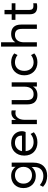

<svg xmlns="http://www.w3.org/2000/svg" viewBox="1321 -2029 900 3582"><g transform="rotate(-90 1771.0 -238.0)"><path d="M278 -20Q232 -20 191 -35.5Q150 -51 119.5 -80.5Q89 -110 71 -152.5Q53 -195 53 -250Q53 -305 71 -347.5Q89 -390 119.5 -419.5Q150 -449 191 -464.5Q232 -480 278 -480Q340 -480 384 -455.5Q428 -431 450 -396V-470H528V-65Q528 59 462.5 125.5Q397 192 281 192Q224 192 173 174Q122 156 77 115L108 55Q153 92 194 106.5Q235 121 277 121Q357 121 402 76.5Q447 32 447 -53V-99Q424 -65 381 -42.5Q338 -20 278 -20ZM293 -91Q325 -91 353.5 -101Q382 -111 403 -131.5Q424 -152 436.5 -181.5Q449 -211 449 -250Q449 -289 436.5 -318.5Q424 -348 403 -368.5Q382 -389 353.5 -399Q325 -409 293 -409Q261 -409 233 -399Q205 -389 183 -368.5Q161 -348 148.5 -318.5Q136 -289 136 -250Q136 -211 148.5 -181.5Q161 -152 183 -131.5Q205 -111 233 -101Q261 -91 293 -91Z M905 10Q852 10 807 -6.5Q762 -23 729 -54Q696 -85 677.5 -130.5Q659 -176 659 -235Q659 -291 677 -336.5Q695 -382 726.5 -414Q758 -446 800.5 -463Q843 -480 892 -480Q944 -480 985 -464.5Q1026 -449 1055 -421.5Q1084 -394 1099.5 -357Q1115 -320 1115 -277Q1115 -261 1110.5 -241.5Q1106 -222 1099 -210H742Q749 -138 794 -99.5Q839 -61 912 -61Q959 -61 994.5 -75.5Q1030 -90 1063 -117L1095 -56Q1018 10 905 10ZM895 -409Q840 -409 797.5 -374.5Q755 -340 742 -278H1031Q1032 -281 1032 -288Q1032 -342 998 -375.5Q964 -409 895 -409Z M1246 0V-470H1324V-384Q1342 -429 1377.5 -452.5Q1413 -476 1458 -476Q1472 -476 1483.5 -474.5Q1495 -473 1502 -470V-394Q1476 -400 1450 -400Q1397 -400 1362 -354.5Q1327 -309 1327 -227V0Z M1787 10Q1706 10 1660 -36Q1614 -82 1614 -181V-470H1695V-190Q1695 -122 1722.5 -91.5Q1750 -61 1807 -61Q1873 -61 1909 -106.5Q1945 -152 1945 -230V-470H2026V0H1948V-74Q1927 -35 1886 -12.5Q1845 10 1787 10Z M2400 10Q2346 10 2301.5 -7.5Q2257 -25 2225 -57Q2193 -89 2175 -134Q2157 -179 2157 -235Q2157 -291 2175 -336Q2193 -381 2225 -413Q2257 -445 2301.5 -462.5Q2346 -480 2400 -480Q2451 -480 2492.5 -465Q2534 -450 2566 -422L2535 -361Q2503 -386 2468 -397.5Q2433 -409 2400 -409Q2364 -409 2334.5 -397Q2305 -385 2284 -362.5Q2263 -340 2251.5 -307.5Q2240 -275 2240 -235Q2240 -194 2251.5 -162Q2263 -130 2284 -107.5Q2305 -85 2334.5 -73Q2364 -61 2400 -61Q2433 -61 2468 -72.5Q2503 -84 2535 -109L2566 -48Q2534 -20 2492.5 -5Q2451 10 2400 10Z M3023 0V-280Q3023 -348 2995.5 -378.5Q2968 -409 2911 -409Q2845 -409 2809 -363.5Q2773 -318 2773 -240V0H2692V-668H2773V-401Q2795 -438 2834.5 -459Q2874 -480 2931 -480Q3012 -480 3058 -434Q3104 -388 3104 -289V0Z M3435 6Q3365 6 3330.5 -27.5Q3296 -61 3296 -132V-400H3191V-470H3296V-604H3377V-470H3501V-400H3377V-138Q3377 -64 3450 -64Q3462 -64 3477 -65Q3492 -66 3501 -68V-2Q3490 2 3471.5 4Q3453 6 3435 6Z"/></g></svg>

Font: Celebes
Style: Regular
Weight: 400
Designer: Anugrah Pasau
Foundry: Lafontype
Version: Version 1.000; ttfautohint (v1.8.4)